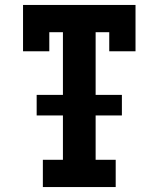

<svg xmlns="http://www.w3.org/2000/svg" viewBox="-20 -755 640 775"><path d="M153 0V-110H234V-289H128V-372H234V-625H179V-548H73V-735H527V-548H421V-625H366V-372H472V-289H366V-110H447V0Z"/></svg>

Font: Iosevka Slab XBdEx
Style: Regular
Weight: 800
Width: 7
Monospace: yes
Designer: Belleve Invis
Foundry: Belleve Invis
Version: Version 11.1.0; ttfautohint (v1.8.3)